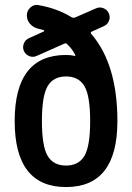

<svg xmlns="http://www.w3.org/2000/svg" viewBox="-20 -755 540 785"><path d="M325.2 -402.8Q301.8 -442.4 250 -442.4Q198.2 -442.4 174.8 -402.8Q151.4 -363.3 151.4 -260.3Q151.4 -157.2 174.8 -117.7Q198.2 -78.1 250 -78.1Q301.8 -78.1 325.2 -117.7Q348.6 -157.2 348.6 -260.3Q348.6 -363.3 325.2 -402.8ZM250 -530.3Q269.5 -530.3 286.1 -526.4Q288.1 -526.4 288.1 -527.3V-529.3Q276.4 -553.7 254.9 -574.2Q251 -580.1 242.2 -576.2L129.9 -526.4Q115.2 -519.5 100.1 -525.4Q85 -531.2 78.1 -545.9Q71.3 -560.5 77.1 -576.2Q83 -591.8 97.7 -598.6L158.2 -626Q160.2 -627 160.6 -628.9Q161.1 -630.9 159.2 -631.8Q152.3 -633.8 135.7 -637.7Q116.2 -642.6 103 -657.2Q89.8 -671.9 89.8 -692.4Q89.8 -710.9 104 -724.1Q118.2 -737.3 135.7 -734.4Q211.9 -721.7 272.5 -684.6Q279.3 -680.7 287.1 -683.6L372.1 -720.7Q386.7 -727.5 402.3 -721.7Q418 -715.8 424.8 -700.7Q431.6 -685.5 425.8 -670.4Q419.9 -655.3 405.3 -648.4L355.5 -626Q348.6 -622.1 352.5 -617.2Q460 -493.2 460 -259.8Q460 9.8 250 9.8Q40 9.8 40 -260.3Q40 -530.3 250 -530.3Z"/></svg>

Font: Rounded Mgen+ 2m medium
Style: Regular
Weight: 500
Designer: [Source Han Sans]
Ryoko NISHIZUKA  (kana & ideographs); Paul D. Hunt (Latin, Greek & Cyrillic); Wenlong ZHANG  (bopomofo
Version: Version 1.059.20150602